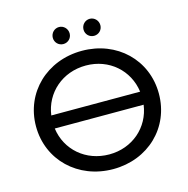

<svg xmlns="http://www.w3.org/2000/svg" viewBox="-125 -996 1097 1123"><g transform="rotate(-15 424.0 -434.5)"><path d="M51 -350C51 -146 211 8 424 8C636 8 795 -145 795 -350C795 -555 636 -708 424 -708C211 -708 51 -554 51 -350ZM154 -389C172 -522 282 -619 424 -619C565 -619 674 -522 692 -389ZM692 -310C674 -177 564 -81 424 -81C282 -81 172 -177 154 -310ZM331 -774C359 -774 382 -796 382 -825C382 -854 359 -877 331 -877C303 -877 280 -854 280 -825C280 -796 303 -774 331 -774ZM517 -774C545 -774 568 -796 568 -825C568 -854 545 -877 517 -877C489 -877 466 -854 466 -825C466 -796 489 -774 517 -774Z"/></g></svg>

Font: Malon Grotesk Med
Style: Regular
Weight: 500
Designer: Julieta Ulanovsky
Foundry: Julieta Ulanovsky
Version: Version 7.200